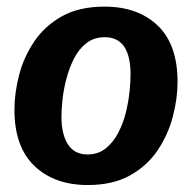

<svg xmlns="http://www.w3.org/2000/svg" viewBox="-20 -532 565 565"><path d="M238.3 12.5Q140 12.5 81.2 -43.8Q22.5 -100 22.5 -209.2Q22.5 -258.3 36.2 -311.2Q50 -364.2 80.8 -410Q111.7 -455.8 162.5 -484.2Q213.3 -512.5 287.5 -512.5Q385.8 -512.5 444.2 -456.7Q502.5 -400.8 502.5 -290.8Q502.5 -242.5 488.8 -189.6Q475 -136.7 444.6 -90.8Q414.2 -45 363.3 -16.2Q312.5 12.5 238.3 12.5ZM237.5 -77.5Q269.2 -77.5 291.2 -95.4Q313.3 -113.3 327.9 -141.2Q342.5 -169.2 350.4 -201.2Q358.3 -233.3 361.2 -262.9Q364.2 -292.5 364.2 -312.5Q364.2 -422.5 288.3 -422.5Q256.7 -422.5 234.2 -405Q211.7 -387.5 197.5 -359.2Q183.3 -330.8 175 -298.8Q166.7 -266.7 163.8 -237.5Q160.8 -208.3 160.8 -189.2Q160.8 -136.7 180 -107.1Q199.2 -77.5 237.5 -77.5Z"/></svg>

Font: Familjen Grotesk GF
Style: Bold Italic
Weight: 700
Designer: Anders Wikstroem, Jonas Baeckman, Matilda Gysing, Kristian Moeller
Foundry: Familjen STHML AB
Version: Version 2.000; Beta; Release 4; Build 6